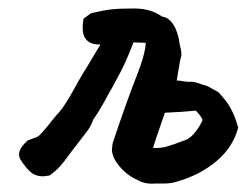

<svg xmlns="http://www.w3.org/2000/svg" viewBox="-20 -408 582 453"><path d="M542 -107Q530 -61 491 -28Q452 5 396 21Q383 25 367.5 25Q352 25 345 25Q323 27 305 17Q280 6 262 -15.5Q244 -37 244 -56Q244 -59 246 -67Q240 -54 257.5 -105Q275 -156 292 -202Q295 -210 303.5 -231.5Q312 -253 317.5 -272.5Q323 -292 324 -307L295 -308Q275 -256 259 -228L244 -200Q239 -192 226 -168Q213 -144 200 -126Q195 -111 186 -99Q177 -87 163 -69Q145 -46 141 -40Q130 -25 121 -15Q112 -5 97 6Q85 8 81 8Q65 8 53.5 -1Q42 -10 28 -32Q25 -38 25 -44Q25 -59 46 -77Q51 -79 58.5 -81.5Q66 -84 71 -87Q80 -95 96 -115Q101 -122 113 -136Q125 -148 138.5 -170Q152 -192 163 -213Q168 -221 173 -230Q178 -239 184 -248L217 -303Q175 -302 175 -343Q175 -350 177 -364L195 -377Q226 -384 244 -386Q262 -388 296 -388Q336 -388 362 -369Q378 -367 389 -350Q400 -333 404 -304Q404 -302 406 -295Q408 -288 408 -281Q408 -274 405 -266L397 -218Q404 -218 411.5 -216.5Q419 -215 426 -215Q436 -216 447 -212Q458 -208 463 -207Q469 -206 496 -190Q499 -186 508 -176Q517 -166 526 -149Q535 -132 542 -107ZM458 -125Q454 -135 442 -147Q414 -144 369 -142Q343 -67 341 -59Q359 -58 374.5 -62.5Q390 -67 421 -79Q432 -85 442 -98Q452 -111 458 -125Z"/></svg>

Font: Caveat
Style: Bold
Weight: 700
Designer: Pablo Impallari
Foundry: Pablo Impallari
Version: Version 1.500; ttfautohint (v1.6)